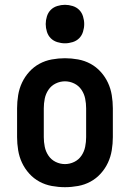

<svg xmlns="http://www.w3.org/2000/svg" viewBox="-20 -770 540 798"><path d="M250 8Q223 8 195.5 3Q168 -2 144 -15Q120 -28 101.5 -48.5Q83 -69 71.5 -93.5Q60 -118 55.5 -145.5Q51 -173 51 -200V-320Q51 -347 55.5 -374.5Q60 -402 71.5 -426.5Q83 -451 101.5 -471.5Q120 -492 144 -505Q168 -518 195.5 -523Q223 -528 250 -528Q277 -528 304.5 -523Q332 -518 356 -505Q380 -492 398.5 -471.5Q417 -451 428.5 -426.5Q440 -402 444.5 -374.5Q449 -347 449 -320V-200Q449 -173 444.5 -145.5Q440 -118 428.5 -93.5Q417 -69 398.5 -48.5Q380 -28 356 -15Q332 -2 304.5 3Q277 8 250 8ZM250 -88Q270 -88 288.5 -97Q307 -106 318.5 -123Q330 -140 334 -160Q338 -180 338 -200V-320Q338 -340 334 -360Q330 -380 318.5 -397Q307 -414 288.5 -423Q270 -432 250 -432Q230 -432 211.5 -423Q193 -414 181.5 -397Q170 -380 166 -360Q162 -340 162 -320V-200Q162 -180 166 -160Q170 -140 181.5 -123Q193 -106 211.5 -97Q230 -88 250 -88ZM250 -590Q234 -590 218 -595Q202 -600 191 -611Q180 -622 175 -638Q170 -654 170 -670Q170 -686 175 -702Q180 -718 191 -729Q202 -740 218 -745Q234 -750 250 -750Q266 -750 282 -745Q298 -740 309 -729Q320 -718 325 -702Q330 -686 330 -670Q330 -654 325 -638Q320 -622 309 -611Q298 -600 282 -595Q266 -590 250 -590Z"/></svg>

Font: Iosevka Fixed
Style: Bold
Weight: 700
Monospace: yes
Designer: Belleve Invis
Foundry: Belleve Invis
Version: Version 32.3.0